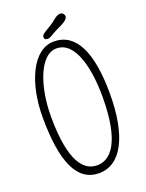

<svg xmlns="http://www.w3.org/2000/svg" viewBox="-172 -1018 846 1113"><g transform="rotate(-20 250.5 -461.5)"><path d="M254.9 -753.4C372.1 -753.4 410.6 -569.3 410.6 -399.9C410.6 -117.2 329.6 -35.6 246.6 -35.6C168 -35.6 90.3 -106.4 90.3 -394.5C90.3 -568.8 148.9 -753.4 254.9 -753.4ZM241.7 11.2C377 11.2 458 -138.7 457 -405.8C456.1 -650.4 393.6 -796.4 253.9 -796.4C121.6 -796.4 43.5 -612.3 43.5 -405.8C43.5 -131.3 105.5 11.2 241.7 11.2ZM305.7 -918.5C256.3 -876 211.4 -865.7 207 -843.3C205.1 -830.6 211.4 -824.7 221.2 -823.2C235.4 -820.8 244.1 -826.2 252 -831.1C309.1 -866.2 356.4 -876.5 367.2 -903.3C372.6 -917 362.8 -932.1 348.6 -935.1C335.9 -937 321.8 -931.2 305.7 -918.5Z"/></g></svg>

Font: Pompiere 
Style: Regular
Weight: 400
Designer: Karolina Lach
Foundry: Sorkin Type Co.
Version: Version 1.001